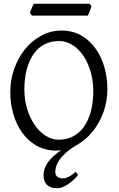

<svg xmlns="http://www.w3.org/2000/svg" viewBox="-20 -794 640 1031"><path d="M398.9 146Q388.7 159.2 374.8 171.9Q360.8 184.6 346.2 194.6Q331.5 204.6 316.9 210.7Q302.2 216.8 290 216.8Q275.9 216.8 262.2 213.9Q248.5 210.9 237.8 203.1Q227.1 195.3 220.5 181.6Q213.9 168 213.9 146Q213.9 102.1 252 60.1Q273.9 36.1 307.6 13.2Q294.9 14.6 281.7 14.6Q223.1 14.6 177.2 -11.2Q131.3 -37.1 99.9 -80.6Q68.4 -124 51.8 -180.7Q35.2 -237.3 35.2 -298.8Q35.2 -365.2 56.6 -425.3Q78.1 -485.4 115.2 -530.8Q152.3 -576.2 202.4 -603Q252.4 -629.9 310.1 -629.9Q370.6 -629.9 416.5 -603.3Q462.4 -576.7 493.7 -532.7Q524.9 -488.8 540.8 -432.1Q556.6 -375.5 556.6 -315.9Q556.6 -249.5 534.7 -189.7Q512.7 -129.9 474.9 -84.5Q437 -39.1 387.2 -12.2L386.2 -11.7Q351.1 9.8 329.6 30.3Q308.1 50.8 296.4 68.8Q284.7 86.9 280.8 102.1Q276.9 117.2 276.9 128.9Q276.9 147 288.6 155.5Q300.3 164.1 318.8 164.1Q331.1 164.1 348.9 155.3Q366.7 146.5 387.2 127.9ZM481 -307.1Q481 -340.8 474.9 -373.8Q468.8 -406.7 457.5 -436.3Q446.3 -465.8 429.9 -491Q413.6 -516.1 393.1 -534.4Q372.6 -552.7 348.1 -563.2Q323.7 -573.7 295.9 -573.7Q252.4 -573.7 218 -555.4Q183.6 -537.1 159.9 -503.2Q136.2 -469.2 123.5 -420.9Q110.8 -372.6 110.8 -313Q110.8 -258.3 125.7 -209.5Q140.6 -160.6 165.8 -123.8Q190.9 -86.9 224.6 -65.4Q258.3 -43.9 295.9 -43.9Q336.4 -43.9 370.4 -60.8Q404.3 -77.6 429 -110.8Q453.6 -144 467.3 -193.4Q481 -242.7 481 -307.1ZM471.2 -762.2Q470.2 -756.8 467.8 -749.8Q465.3 -742.7 462.4 -735.6Q459.5 -728.5 456.8 -721.7Q454.1 -714.8 452.1 -710.4H151.9L141.1 -722.7Q142.1 -728 144.5 -734.9Q147 -741.7 149.9 -748.8Q152.8 -755.9 155.8 -762.5Q158.7 -769 161.1 -773.9H460.4Z"/></svg>

Font: Noto Serif Devanagari
Style: Bold
Weight: 700
Designer: Monotype Design Team
Foundry: Monotype Imaging Inc.
Version: Version 1.01